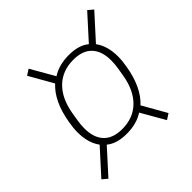

<svg xmlns="http://www.w3.org/2000/svg" viewBox="-166 -790 881 881"><g transform="rotate(-45 275.0 -349.0)"><path d="M252 -127Q188 -127 152 -157L47 -41L22 -62L129 -180Q97 -223 97 -292Q97 -320 103 -353Q122 -467 183 -523L117 -639L145 -657L211 -542Q234 -557 261 -564Q288 -571 320 -571Q384 -571 420 -541L525 -657L550 -636L443 -518Q475 -475 475 -406Q475 -378 469 -345Q450 -231 389 -175L455 -59L427 -41L361 -156Q317 -127 252 -127ZM253 -157Q324 -157 369.5 -201Q415 -245 429 -326L436 -368Q438 -379 439 -392Q440 -405 440 -416Q440 -476 409.5 -508.5Q379 -541 319 -541Q248 -541 202.5 -497Q157 -453 143 -372L136 -330Q134 -319 133 -306Q132 -293 132 -282Q132 -222 162.5 -189.5Q193 -157 253 -157Z"/></g></svg>

Font: IBM Plex Sans Condensed ExtraLight
Style: Italic
Weight: 200
Width: 3
Italic angle: -11°
Designer: Mike Abbink, Paul van der Laan, Pieter van Rosmalen
Foundry: Bold Monday
Version: Version 1.3